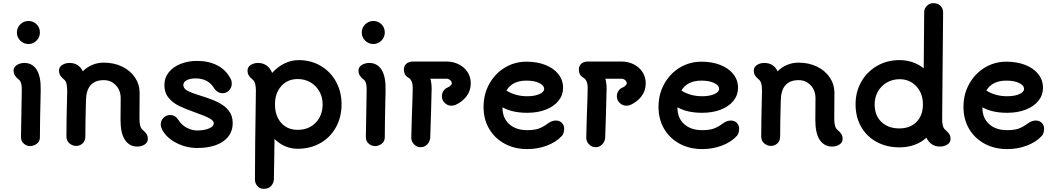

<svg xmlns="http://www.w3.org/2000/svg" viewBox="-20 -914 6679 1217"><path d="M87 -708Q87 -738 108.5 -759.5Q130 -781 161 -781Q191 -781 212 -760Q233 -739 233 -708Q233 -678 211.5 -656.5Q190 -635 161 -635Q130 -635 108.5 -656.5Q87 -678 87 -708ZM113 -44 118 -339Q120 -392 101 -408Q84 -421 75.5 -434Q67 -447 66 -466Q66 -488 86.5 -501.5Q107 -515 135 -515Q185 -515 212.5 -472Q240 -429 238 -341Q233 -134 233 -44Q233 -17 213 -2.5Q193 12 170 12Q149 12 131 -3.5Q113 -19 113 -44Z M917 -33Q917 -11 897 2Q877 15 850 15Q801 15 772.5 -26.5Q744 -68 744 -153L745 -291Q745 -341 714.5 -373.5Q684 -406 638 -406Q527 -406 525 -277V-278Q521 -138 521 -50Q521 -20 503 -4.5Q485 11 463 11Q440 11 420.5 -5Q401 -21 401 -50Q401 -146 406 -339Q406 -393 388 -408Q371 -422 362.5 -435Q354 -448 354 -467Q354 -489 374 -502Q394 -515 421 -515Q479 -515 505 -462Q530 -488 564.5 -502.5Q599 -517 638 -517Q702 -517 754 -492Q806 -467 835.5 -423Q865 -379 865 -325Q865 -233 864 -161Q864 -108 883 -92Q900 -78 908.5 -65Q917 -52 917 -33Z M1007 -94Q999 -110 999 -125Q999 -150 1016.5 -167.5Q1034 -185 1059 -185Q1074 -185 1087 -177.5Q1100 -170 1110 -155Q1132 -120 1165 -103.5Q1198 -87 1230 -87Q1273 -87 1304 -99.5Q1335 -112 1335 -134Q1335 -149 1307 -164.5Q1279 -180 1210 -204Q1150 -225 1111.5 -244.5Q1073 -264 1047.5 -295.5Q1022 -327 1022 -375Q1022 -421 1049.5 -455.5Q1077 -490 1124.5 -509Q1172 -528 1229 -528Q1304 -528 1359.5 -498.5Q1415 -469 1443 -412Q1449 -401 1449 -383Q1449 -359 1432 -341Q1415 -323 1390 -323Q1374 -323 1359.5 -332.5Q1345 -342 1335 -358Q1318 -386 1289 -401.5Q1260 -417 1221 -417Q1185 -417 1163.5 -405.5Q1142 -394 1142 -375Q1142 -355 1164.5 -341Q1187 -327 1256 -306Q1321 -286 1363 -265Q1405 -244 1430 -212.5Q1455 -181 1455 -134Q1455 -60 1394.5 -18Q1334 24 1230 24Q1160 24 1097 -8.5Q1034 -41 1007 -94Z M2145 -253Q2145 -172 2109.5 -107.5Q2074 -43 2010.5 -7Q1947 29 1867 29Q1784 29 1720 -33L1718 105Q1716 224 1716 224Q1715 246 1698.5 264.5Q1682 283 1653 283Q1627 283 1611.5 265.5Q1596 248 1596 224Q1596 43 1602 -339Q1602 -392 1583 -408Q1566 -422 1557.5 -435Q1549 -448 1549 -467Q1549 -489 1569 -502Q1589 -515 1616 -515Q1646 -515 1669 -499.5Q1692 -484 1705 -452Q1739 -490 1782.5 -511.5Q1826 -533 1873 -533Q1951 -533 2013 -496.5Q2075 -460 2110 -396Q2145 -332 2145 -253ZM2025 -253Q2025 -298 2004.5 -334.5Q1984 -371 1948 -392Q1912 -413 1867 -413Q1803 -413 1763 -368.5Q1723 -324 1723 -253Q1723 -180 1762 -135.5Q1801 -91 1867 -91Q1937 -91 1981 -136.5Q2025 -182 2025 -253Z M2273 -708Q2273 -738 2294.5 -759.5Q2316 -781 2347 -781Q2377 -781 2398 -760Q2419 -739 2419 -708Q2419 -678 2397.5 -656.5Q2376 -635 2347 -635Q2316 -635 2294.5 -656.5Q2273 -678 2273 -708ZM2299 -44 2304 -339Q2306 -392 2287 -408Q2270 -421 2261.5 -434Q2253 -447 2252 -466Q2252 -488 2272.5 -501.5Q2293 -515 2321 -515Q2371 -515 2398.5 -472Q2426 -429 2424 -341Q2419 -134 2419 -44Q2419 -17 2399 -2.5Q2379 12 2356 12Q2335 12 2317 -3.5Q2299 -19 2299 -44Z M2964 -386Q2964 -339 2937 -303.5Q2910 -268 2865 -248Q2849 -244 2842 -244Q2817 -244 2799 -261.5Q2781 -279 2781 -304Q2781 -323 2791.5 -338.5Q2802 -354 2819 -360Q2828 -364 2836 -372Q2844 -380 2844 -386Q2844 -397 2833.5 -406Q2823 -415 2811 -415H2708Q2716 -385 2716 -354Q2715 -295 2712 -195Q2709 -95 2707 -41Q2705 -16 2688 1.5Q2671 19 2647 19Q2622 19 2604.5 1Q2587 -17 2587 -41L2590 -159Q2596 -317 2596 -358Q2596 -406 2568 -422Q2553 -430 2546.5 -443.5Q2540 -457 2540 -472Q2540 -497 2556 -510.5Q2572 -524 2598 -524H2811Q2853 -524 2888.5 -506Q2924 -488 2944 -456.5Q2964 -425 2964 -386Z M3556 -98Q3556 -68 3541 -52Q3505 -13 3446.5 9Q3388 31 3322 31Q3242 31 3179 -3Q3116 -37 3080.5 -97.5Q3045 -158 3045 -236Q3045 -317 3081.5 -382.5Q3118 -448 3180 -485.5Q3242 -523 3317 -523Q3384 -523 3436.5 -502.5Q3489 -482 3519 -444.5Q3549 -407 3549 -357Q3549 -311 3520 -275Q3491 -239 3439.5 -219Q3388 -199 3322 -199Q3227 -199 3165 -234V-232Q3165 -166 3207.5 -127.5Q3250 -89 3322 -89Q3367 -89 3395 -99Q3423 -109 3452 -131Q3478 -150 3503 -150Q3527 -150 3541.5 -135Q3556 -120 3556 -98ZM3190 -340Q3247 -304 3322 -304Q3369 -304 3399 -317.5Q3429 -331 3429 -350Q3429 -373 3397.5 -388Q3366 -403 3317 -403Q3227 -403 3190 -340Z M4073 -386Q4073 -339 4046 -303.5Q4019 -268 3974 -248Q3958 -244 3951 -244Q3926 -244 3908 -261.5Q3890 -279 3890 -304Q3890 -323 3900.5 -338.5Q3911 -354 3928 -360Q3937 -364 3945 -372Q3953 -380 3953 -386Q3953 -397 3942.5 -406Q3932 -415 3920 -415H3817Q3825 -385 3825 -354Q3824 -295 3821 -195Q3818 -95 3816 -41Q3814 -16 3797 1.5Q3780 19 3756 19Q3731 19 3713.5 1Q3696 -17 3696 -41L3699 -159Q3705 -317 3705 -358Q3705 -406 3677 -422Q3662 -430 3655.5 -443.5Q3649 -457 3649 -472Q3649 -497 3665 -510.5Q3681 -524 3707 -524H3920Q3962 -524 3997.5 -506Q4033 -488 4053 -456.5Q4073 -425 4073 -386Z M4665 -98Q4665 -68 4650 -52Q4614 -13 4555.5 9Q4497 31 4431 31Q4351 31 4288 -3Q4225 -37 4189.5 -97.5Q4154 -158 4154 -236Q4154 -317 4190.5 -382.5Q4227 -448 4289 -485.5Q4351 -523 4426 -523Q4493 -523 4545.5 -502.5Q4598 -482 4628 -444.5Q4658 -407 4658 -357Q4658 -311 4629 -275Q4600 -239 4548.5 -219Q4497 -199 4431 -199Q4336 -199 4274 -234V-232Q4274 -166 4316.5 -127.5Q4359 -89 4431 -89Q4476 -89 4504 -99Q4532 -109 4561 -131Q4587 -150 4612 -150Q4636 -150 4650.5 -135Q4665 -120 4665 -98ZM4299 -340Q4356 -304 4431 -304Q4478 -304 4508 -317.5Q4538 -331 4538 -350Q4538 -373 4506.5 -388Q4475 -403 4426 -403Q4336 -403 4299 -340Z M5321 -33Q5321 -11 5301 2Q5281 15 5254 15Q5205 15 5176.5 -26.5Q5148 -68 5148 -153L5149 -291Q5149 -341 5118.5 -373.5Q5088 -406 5042 -406Q4931 -406 4929 -277V-278Q4925 -138 4925 -50Q4925 -20 4907 -4.5Q4889 11 4867 11Q4844 11 4824.5 -5Q4805 -21 4805 -50Q4805 -146 4810 -339Q4810 -393 4792 -408Q4775 -422 4766.5 -435Q4758 -448 4758 -467Q4758 -489 4778 -502Q4798 -515 4825 -515Q4883 -515 4909 -462Q4934 -488 4968.5 -502.5Q5003 -517 5042 -517Q5106 -517 5158 -492Q5210 -467 5239.5 -423Q5269 -379 5269 -325Q5269 -233 5268 -161Q5268 -108 5287 -92Q5304 -78 5312.5 -65Q5321 -52 5321 -33Z M6005 -33Q6005 -11 5985 2Q5965 15 5938 15Q5880 15 5852 -41Q5819 -11 5775.5 4.5Q5732 20 5681 20Q5601 20 5537.5 -14Q5474 -48 5438.5 -110Q5403 -172 5403 -253Q5403 -332 5439.5 -396Q5476 -460 5539.5 -496.5Q5603 -533 5681 -533Q5769 -533 5835 -481Q5838 -727 5838 -835Q5838 -860 5855 -877Q5872 -894 5896 -894Q5924 -894 5941 -877.5Q5958 -861 5958 -835L5954 -404L5952 -161Q5951 -141 5955.5 -121Q5960 -101 5971 -92Q5988 -78 5996.5 -65Q6005 -52 6005 -33ZM5830 -253Q5830 -322 5788 -367Q5746 -412 5682 -412Q5638 -412 5601.5 -391Q5565 -370 5544.5 -333.5Q5524 -297 5524 -252Q5524 -182 5567 -141Q5610 -100 5681 -100Q5748 -100 5789 -141Q5830 -182 5830 -253Z M6598 -98Q6598 -68 6583 -52Q6547 -13 6488.5 9Q6430 31 6364 31Q6284 31 6221 -3Q6158 -37 6122.5 -97.5Q6087 -158 6087 -236Q6087 -317 6123.5 -382.5Q6160 -448 6222 -485.5Q6284 -523 6359 -523Q6426 -523 6478.5 -502.5Q6531 -482 6561 -444.5Q6591 -407 6591 -357Q6591 -311 6562 -275Q6533 -239 6481.5 -219Q6430 -199 6364 -199Q6269 -199 6207 -234V-232Q6207 -166 6249.5 -127.5Q6292 -89 6364 -89Q6409 -89 6437 -99Q6465 -109 6494 -131Q6520 -150 6545 -150Q6569 -150 6583.5 -135Q6598 -120 6598 -98ZM6232 -340Q6289 -304 6364 -304Q6411 -304 6441 -317.5Q6471 -331 6471 -350Q6471 -373 6439.5 -388Q6408 -403 6359 -403Q6269 -403 6232 -340Z"/></svg>

Font: Tsukimi Rounded
Style: Bold
Weight: 700
Designer: Takashi Funayama
Foundry: Takashi Funayama
Version: Version 1.032; ttfautohint (v1.8.3)